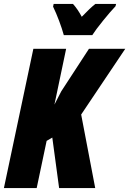

<svg xmlns="http://www.w3.org/2000/svg" viewBox="-25 -964 662 984"><path d="M146 -714H314L254 -428L289 -496L431 -714H617L391 -377L463 0H278L243 -259L214 -242L163 0H-5ZM247 -930 250 -944H349Q374 -916 394 -878Q439 -925 464 -944H570L567 -932Q542 -906 503.5 -858.5Q465 -811 448 -784H302Q293 -817 278 -857Q263 -897 247 -930Z"/></svg>

Font: Noto Sans UI CondBlack
Style: Italic
Weight: 900
Width: 3
Italic angle: -12°
Designer: Monotype Design Team
Foundry: Monotype Imaging Inc.
Version: Version 1.001